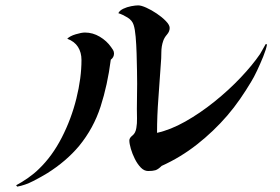

<svg xmlns="http://www.w3.org/2000/svg" viewBox="-20 -705 1040 714"><path d="M404 -506Q404 -492 392 -483Q380 -389 354 -308.5Q328 -228 274 -162Q226 -105 156 -61Q135 -48 104 -32Q73 -16 44 -11L40 -16Q61 -27 84.5 -43.5Q108 -60 125 -77Q174 -124 209.5 -193Q245 -262 264 -338.5Q283 -415 283 -482Q283 -510 270 -530.5Q257 -551 230 -561Q240 -571 261.5 -577.5Q283 -584 296 -584Q325 -584 351 -568.5Q377 -553 393 -530Q397 -525 400.5 -519Q404 -513 404 -506ZM973 -540Q970 -522 959 -495Q948 -468 936 -442.5Q924 -417 914 -401Q895 -369 872.5 -336.5Q850 -304 825 -275Q775 -217 713.5 -168.5Q652 -120 581 -88Q568 -75 558 -72Q548 -69 531 -69Q516 -69 503.5 -82Q491 -95 481.5 -114Q472 -133 466.5 -152Q461 -171 461 -183Q461 -192 472.5 -201Q484 -210 487 -229Q490 -246 489.5 -264.5Q489 -283 489 -300L490 -394Q490 -411 489.5 -441.5Q489 -472 488 -505.5Q487 -539 484.5 -568Q482 -597 477 -612Q472 -629 454 -640Q436 -651 420 -656Q425 -666 438.5 -672.5Q452 -679 468 -682Q484 -685 494 -685Q505 -685 524 -676.5Q543 -668 563 -654.5Q583 -641 597 -626.5Q611 -612 611 -601Q611 -588 601 -576.5Q591 -565 587 -553Q580 -533 580 -510.5Q580 -488 578 -467Q574 -403 569 -339Q564 -275 564 -211Q614 -222 669 -253Q724 -284 777.5 -327Q831 -370 875 -416.5Q919 -463 947 -504Q953 -514 959 -525Q965 -536 968 -541Z"/></svg>

Font: Kaisei Tokumin Medium
Style: Regular
Weight: 500
Designer: Font-Kai, 金井和夫
Foundry: KAZUO KANAI
Version: Version 5.003